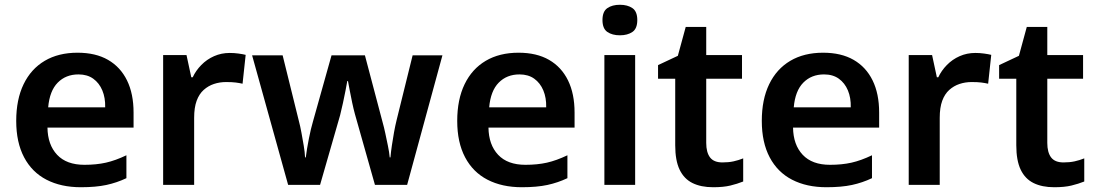

<svg xmlns="http://www.w3.org/2000/svg" viewBox="-20 -775 4596 805"><path d="M305 -554Q381 -554 433 -524Q485 -494 512.5 -438Q540 -382 540 -303V-240H179Q180 -168 219.5 -126Q259 -84 334 -84Q384 -84 424 -93Q464 -102 510 -124V-28Q470 -9 426 0.5Q382 10 319 10Q236 10 175 -21.5Q114 -53 81 -115.5Q48 -178 48 -268Q48 -358 79 -422Q110 -486 167.5 -520Q225 -554 305 -554ZM309 -463Q256 -463 222 -428.5Q188 -394 182 -325H421Q422 -365 409 -396Q396 -427 371 -445Q346 -463 309 -463Z M943 -553Q962 -553 980 -550.5Q998 -548 1010 -545L997 -424Q984 -427 968.5 -429Q953 -431 928 -431Q901 -431 877 -423Q853 -415 834 -398Q815 -381 804.5 -352.5Q794 -324 794 -281V0H664V-544H762L782 -451H788Q801 -479 824 -502.5Q847 -526 877.5 -539.5Q908 -553 943 -553Z M1468 -297Q1462 -319 1456.5 -345Q1451 -371 1446.5 -395Q1442 -419 1439 -435H1436Q1433 -419 1428.5 -394.5Q1424 -370 1418 -343.5Q1412 -317 1406 -292L1322 0H1188L1037 -543H1165L1232 -272Q1239 -246 1244 -218Q1249 -190 1253.5 -164Q1258 -138 1259 -115H1262Q1264 -132 1267.5 -152.5Q1271 -173 1275 -193.5Q1279 -214 1283.5 -233Q1288 -252 1292 -265L1370 -543H1510L1584 -263Q1590 -242 1595.5 -216Q1601 -190 1606.5 -163.5Q1612 -137 1614 -115H1617Q1619 -138 1623 -165Q1627 -192 1632 -220Q1637 -248 1643 -272L1710 -543H1835L1687 0H1552Z M2154 -554Q2230 -554 2282 -524Q2334 -494 2361.5 -438Q2389 -382 2389 -303V-240H2028Q2029 -168 2068.5 -126Q2108 -84 2183 -84Q2233 -84 2273 -93Q2313 -102 2359 -124V-28Q2319 -9 2275 0.5Q2231 10 2168 10Q2085 10 2024 -21.5Q1963 -53 1930 -115.5Q1897 -178 1897 -268Q1897 -358 1928 -422Q1959 -486 2016.5 -520Q2074 -554 2154 -554ZM2158 -463Q2105 -463 2071 -428.5Q2037 -394 2031 -325H2270Q2271 -365 2258 -396Q2245 -427 2220 -445Q2195 -463 2158 -463Z M2643 -544V0H2514V-544ZM2579 -755Q2611 -755 2631.5 -741Q2652 -727 2652 -691Q2652 -655 2631.5 -641Q2611 -627 2579 -627Q2547 -627 2526.5 -641Q2506 -655 2506 -691Q2506 -727 2526.5 -741Q2547 -755 2579 -755Z M3009 -94Q3035 -94 3055.5 -98.5Q3076 -103 3096 -111V-14Q3071 -4 3042 3Q3013 10 2970 10Q2919 10 2883.5 -7.5Q2848 -25 2829.5 -63.5Q2811 -102 2811 -166V-445H2739V-502L2822 -541L2855 -662H2941V-544H3091V-445H2941V-176Q2941 -136 2957 -115Q2973 -94 3009 -94Z M3431 -554Q3507 -554 3559 -524Q3611 -494 3638.5 -438Q3666 -382 3666 -303V-240H3305Q3306 -168 3345.5 -126Q3385 -84 3460 -84Q3510 -84 3550 -93Q3590 -102 3636 -124V-28Q3596 -9 3552 0.5Q3508 10 3445 10Q3362 10 3301 -21.5Q3240 -53 3207 -115.5Q3174 -178 3174 -268Q3174 -358 3205 -422Q3236 -486 3293.5 -520Q3351 -554 3431 -554ZM3435 -463Q3382 -463 3348 -428.5Q3314 -394 3308 -325H3547Q3548 -365 3535 -396Q3522 -427 3497 -445Q3472 -463 3435 -463Z M4069 -553Q4088 -553 4106 -550.5Q4124 -548 4136 -545L4123 -424Q4110 -427 4094.5 -429Q4079 -431 4054 -431Q4027 -431 4003 -423Q3979 -415 3960 -398Q3941 -381 3930.5 -352.5Q3920 -324 3920 -281V0H3790V-544H3888L3908 -451H3914Q3927 -479 3950 -502.5Q3973 -526 4003.5 -539.5Q4034 -553 4069 -553Z M4439 -94Q4465 -94 4485.5 -98.5Q4506 -103 4526 -111V-14Q4501 -4 4472 3Q4443 10 4400 10Q4349 10 4313.5 -7.5Q4278 -25 4259.5 -63.5Q4241 -102 4241 -166V-445H4169V-502L4252 -541L4285 -662H4371V-544H4521V-445H4371V-176Q4371 -136 4387 -115Q4403 -94 4439 -94Z"/></svg>

Font: Noto Sans Hebrew Thin SemiBold
Style: Regular
Weight: 600
Version: Version 3.001